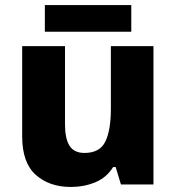

<svg xmlns="http://www.w3.org/2000/svg" viewBox="-20 -732 699 762"><path d="M589 -549V0H460L439 -69H429Q403 -27 358 -8.5Q313 10 261 10Q176 10 122 -38Q68 -86 68 -191V-549H238V-238Q238 -182 256 -153.5Q274 -125 315 -125Q376 -125 398 -170Q420 -215 420 -300V-549ZM501 -712V-606H158V-712Z"/></svg>

Font: Noto Sans Cherokee ExtraBold
Style: Regular
Weight: 800
Designer: Monotype Design Team
Foundry: Monotype Imaging Inc.
Version: Version 2.001; ttfautohint (v1.8.4.7-5d5b)